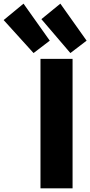

<svg xmlns="http://www.w3.org/2000/svg" viewBox="-160 -1023 495 1053"><path d="M238 10H62V-700H238ZM67 -918 171 -1003 315 -800 226 -732ZM-140 -913 -31 -1003 113 -800 24 -732Z"/></svg>

Font: Repo ExtraBold
Style: Bold
Weight: 700
Designer: Stefan Peev
Foundry: Context Ltd
Version: Version 1.502